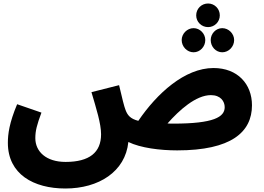

<svg xmlns="http://www.w3.org/2000/svg" viewBox="-20 -847 1507 1098"><path d="M1170 -692C1207 -692 1237 -722 1237 -759C1237 -797 1207 -827 1170 -827C1132 -827 1102 -797 1102 -759C1102 -722 1132 -692 1170 -692ZM1087 -548C1124 -548 1154 -580 1154 -618C1154 -654 1124 -686 1087 -686C1050 -686 1019 -654 1019 -618C1019 -580 1050 -548 1087 -548ZM1251 -548C1288 -548 1319 -580 1319 -618C1319 -654 1288 -686 1251 -686C1214 -686 1185 -654 1185 -618C1185 -580 1214 -548 1251 -548ZM354 231C544 231 697 135 714 -35C784 -1 895 13 993 13C1302 13 1421 -91 1421 -245C1421 -366 1339 -458 1201 -458C1036 -458 877 -312 771 -156C724 -168 709 -189 698 -218C690 -238 679 -283 661 -360L503 -320C531 -225 558 -140 558 -79C558 25 491 79 355 79C244 79 182 20 182 -57C182 -99 191 -133 217 -203L78 -251C33 -144 25 -80 25 -30C25 149 172 231 354 231ZM1186 -303C1242 -303 1265 -267 1265 -234C1265 -178 1203 -140 971 -140C960 -140 949 -140 938 -141C1005 -217 1100 -303 1186 -303Z"/></svg>

Font: Noto Sans Arabic ExtBd
Style: Regular
Weight: 800
Designer: Monotype Design Team, Nadine Chahine, Nizar Qandah and Khaled Hosny
Foundry: Monotype Imaging Inc.
Version: Version 2.012